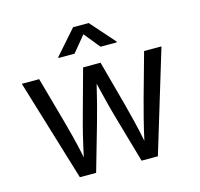

<svg xmlns="http://www.w3.org/2000/svg" viewBox="-109 -878 1036 996"><g transform="rotate(-15 409.0 -380.5)"><path d="M199.7 0 34.2 -545.9H127.4L193.8 -307.6Q205.6 -265.1 219.2 -212.2Q232.9 -159.2 246.1 -94.2Q259.3 -156.7 272.2 -209.5Q285.2 -262.2 297.9 -307.6L363.3 -545.9H457L521.5 -307.6Q533.2 -263.7 546.1 -211.2Q559.1 -158.7 571.8 -95.7Q585.4 -158.2 598.9 -210.7Q612.3 -263.2 624.5 -307.6L690.9 -545.9H784.2L618.7 0H531.2L460.4 -247.1Q446.8 -293.9 434.3 -343.8Q421.9 -393.6 409.2 -445.8Q397 -393.6 384 -343.3Q371.1 -293 357.9 -247.1L287.1 0ZM338.9 -626H252.4V-630.4L367.2 -760.7H450.7L565.9 -630.4V-626H478.5L409.2 -711.4Z"/></g></svg>

Font: Inter-Regular
Style: Regular
Weight: 400
Designer: Rasmus Andersson
Foundry: rsms
Version: Version 4.000;git-a52131595